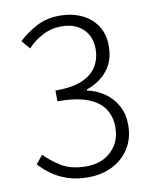

<svg xmlns="http://www.w3.org/2000/svg" viewBox="-85 -806 704 883"><g transform="rotate(-10 267.5 -364.5)"><path d="M257 13Q201 13 159 -1.5Q117 -16 85.5 -39Q54 -62 32 -87L64 -126Q96 -93 141 -65.5Q186 -38 256 -38Q304 -38 340 -57Q376 -76 397 -111Q418 -146 418 -193Q418 -242 393.5 -279Q369 -316 316 -336Q263 -356 176 -356V-406Q257 -406 303.5 -427Q350 -448 370.5 -483.5Q391 -519 391 -563Q391 -621 354 -656.5Q317 -692 254 -692Q206 -692 165 -670.5Q124 -649 95 -617L61 -657Q99 -692 146 -717Q193 -742 255 -742Q311 -742 356 -721Q401 -700 427 -661Q453 -622 453 -566Q453 -495 415 -450Q377 -405 319 -386V-381Q362 -372 398.5 -347Q435 -322 456.5 -283Q478 -244 478 -193Q478 -130 448.5 -83.5Q419 -37 369 -12Q319 13 257 13Z"/></g></svg>

Font: Noto Sans KR Thin Light
Style: Regular
Weight: 300
Version: Version 2.004-H2;hotconv 1.0.118;makeotfexe 2.5.65603